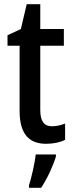

<svg xmlns="http://www.w3.org/2000/svg" viewBox="-20 -679 351 920"><path d="M229 -74C190 -74 173 -100 173 -152V-460H286V-540H173V-659H108L80 -540L16 -510V-460H74V-147C74 -36 120 10 201 10C236 10 269 3 292 -9V-87C272 -79 250 -74 229 -74ZM248 71V61H151C147 103 130 174 119 209V221H177C206 178 234 117 248 71Z"/></svg>

Font: Noto Sans Gujarati Condensed Medium
Style: Regular
Weight: 500
Width: 3
Designer: Jelle Bosma - Monotype Design Team, Universal Thirst
Foundry: Monotype Imaging Inc.
Version: Version 2.106